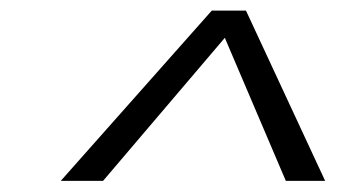

<svg xmlns="http://www.w3.org/2000/svg" viewBox="-20 -786 637 354"><path d="M92 -452.5 370.5 -766.5H433.5L579.5 -452.5H507L389.5 -728H404.5L170 -452.5Z"/></svg>

Font: Epilogue
Style: Italic
Weight: 400
Italic angle: -12°
Designer: Tyler Finck
Foundry: Etcetera Type Co
Version: Version 2.112